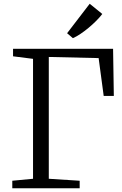

<svg xmlns="http://www.w3.org/2000/svg" viewBox="-20 -1003 651 1023"><path d="M45.5 0V-40L156 -50.5V-689.5L49.5 -703V-743H582.5L586.5 -492H532.5L505.5 -693.5L240 -699.5V-50.5L404.5 -40V0ZM368 -800 337.5 -826 458 -983 525 -928.5Q512.5 -912 493.5 -892.8Q474.5 -873.5 452.2 -855Q430 -836.5 408.2 -822Q386.5 -807.5 369 -800Z"/></svg>

Font: Merriweather 28pt Light
Style: Regular
Weight: 300
Version: Version 2.100